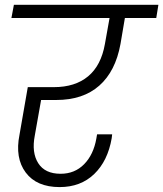

<svg xmlns="http://www.w3.org/2000/svg" viewBox="-20 -760 671 789"><path d="M26.9 -686 37.1 -740.2H630.9L622.1 -686H493.2L475.1 -579.1Q454.6 -466.8 387.9 -408Q321.3 -349.1 210.9 -349.1H148.9L123 -203.1Q109.4 -133.3 137 -89.6Q164.6 -45.9 229 -45.9Q287.1 -45.9 325.7 -85.2Q364.3 -124.5 376 -190.9L378.9 -208H440.9Q439 -194.3 439 -191.9Q422.9 -98.6 367.2 -44.9Q311.5 8.8 225.1 8.8Q130.4 8.8 85.7 -51Q41 -110.8 60.1 -206.1L94.2 -401.9H201.2Q288.6 -401.9 342 -446.3Q395.5 -490.7 411.1 -579.1L430.2 -686Z"/></svg>

Font: SVN-Poppins Light
Style: Italic
Weight: 300
Italic angle: -10°
Designer: Ninad Kale (Devanagari), Jonny Pinhorn (Latin)
Foundry: Indian Type Foundry
Version: Version 3.002 2017